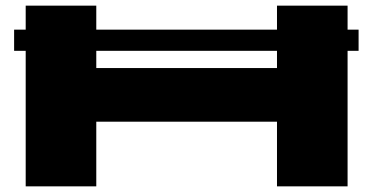

<svg xmlns="http://www.w3.org/2000/svg" viewBox="-20 -660 1320 680"><path d="M30 -480V-555H71V-640H321V-555H961V-640H1211V-555H1250V-480H1211V0H961V-229H321V0H71V-480ZM321 -419H961V-480H321Z"/></svg>

Font: Syne ExtraBold
Style: Regular
Weight: 800
Designer: Lucas Descroix
Foundry: Bonjour Monde
Version: Version 2.200; ttfautohint (v1.8.4)